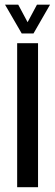

<svg xmlns="http://www.w3.org/2000/svg" viewBox="-20 -780 230 800"><path d="M51.5 0V-600H138.5V0ZM70.5 -640.5 1 -760.5H56L95 -687.5L134 -760.5H188.5L119.5 -640.5Z"/></svg>

Font: Big Shoulders Stencil Display SemiBold
Style: Regular
Weight: 600
Designer: Patric King
Foundry: XO Type Co
Version: Version 1.000